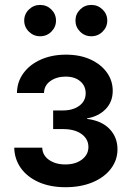

<svg xmlns="http://www.w3.org/2000/svg" viewBox="-20 -763 541 790"><path d="M249.5 7.3Q186 7.3 138.7 -13.9Q91.3 -35.2 65.4 -72Q39.6 -108.9 38.6 -155.3H153.8Q154.8 -124 181.6 -105.2Q208.5 -86.4 248.5 -86.4Q291 -86.4 317.4 -106.7Q343.8 -127 343.8 -158.2Q343.8 -190.9 315.7 -211.4Q287.6 -231.9 239.3 -231.9H198.7V-308.6H239.3Q280.3 -308.6 306.4 -327.9Q332.5 -347.2 332.5 -379.4Q332.5 -409.7 310.1 -428.7Q287.6 -447.8 250 -447.8Q213.4 -447.8 187.5 -429.7Q161.6 -411.6 161.1 -380.4H49.8Q50.3 -426.3 76.4 -461.9Q102.5 -497.6 147.9 -517.8Q193.4 -538.1 251.5 -538.1Q309.1 -538.1 352.3 -518.3Q395.5 -498.5 419.7 -464.8Q443.8 -431.2 443.8 -389.2Q443.8 -343.8 414.3 -313.7Q384.8 -283.7 337.9 -275.9V-273.9Q398.9 -266.1 431.2 -231.9Q463.4 -197.8 463.4 -148.9Q463.4 -104 436 -68.4Q408.7 -32.7 360.4 -12.7Q312 7.3 249.5 7.3ZM356 -613.8Q328.6 -613.8 309.6 -632.8Q290.5 -651.9 290.5 -678.2Q290.5 -705.1 309.6 -723.9Q328.6 -742.7 356 -742.7Q382.8 -742.7 402.1 -723.9Q421.4 -705.1 421.4 -678.2Q421.4 -651.9 402.1 -632.8Q382.8 -613.8 356 -613.8ZM145 -613.8Q118.2 -613.8 98.9 -632.8Q79.6 -651.9 79.6 -678.2Q79.6 -705.1 98.9 -723.9Q118.2 -742.7 145 -742.7Q172.4 -742.7 191.4 -723.9Q210.4 -705.1 210.4 -678.2Q210.4 -651.9 191.4 -632.8Q172.4 -613.8 145 -613.8Z"/></svg>

Font: Inter Cardless Tabular Medium
Style: Regular
Weight: 500
Designer: Rasmus Andersson
Foundry: rsms
Version: Version 4.000;git-4fc901f